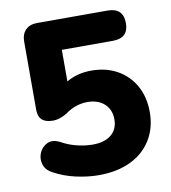

<svg xmlns="http://www.w3.org/2000/svg" viewBox="-81 -775 762 856"><g transform="rotate(-10 300.0 -347.0)"><path d="M298 11Q249 11 195 -1Q141 -13 96 -38Q65 -54 57.5 -81.5Q50 -109 61.5 -134Q73 -159 97 -170Q121 -181 153 -165Q187 -146 224 -137Q261 -128 295 -128Q349 -128 379 -153Q409 -178 409 -222Q409 -266 380.5 -292.5Q352 -319 302 -319Q279 -319 253.5 -311Q228 -303 202 -284Q191 -277 174 -270.5Q157 -264 138 -264Q73 -264 73 -324V-633Q73 -667 92 -686Q111 -705 145 -705H463Q534 -705 534 -636Q534 -568 463 -568H232V-425Q281 -454 345 -454Q412 -454 462.5 -425.5Q513 -397 541.5 -346Q570 -295 570 -227Q570 -156 537 -102Q504 -48 443 -18.5Q382 11 298 11Z"/></g></svg>

Font: Chiron GoRound TC EB
Style: Regular
Weight: 700
Designer: Ryoko NISHIZUKA 西塚涼子 (kana, bopomofo & ideographs); Paul D. Hunt (Latin, Greek & Cyrillic); Sandoll Communications 산돌커뮤니
Foundry: Adobe
Version: Version 1.000;hotconv 1.1.1;makeotfexe 2.6.0